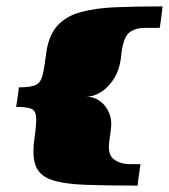

<svg xmlns="http://www.w3.org/2000/svg" viewBox="-20 -542 528 600"><path d="M322 -104Q315 -60 335.5 -44.5Q356 -29 388 -29Q395 -29 402.5 -29Q410 -29 419 -29Q419 -27 416.5 -11Q414 5 412 20Q410 35 410 38Q312 38 246 35.5Q180 33 142.5 20.5Q105 8 92.5 -21.5Q80 -51 87 -104Q94 -152 93 -174Q92 -196 78 -202Q64 -208 30 -208Q31 -210 33 -224Q35 -238 37 -252.5Q39 -267 39 -269Q77 -269 92.5 -277Q108 -285 113.5 -308.5Q119 -332 125 -380Q133 -433 160 -462.5Q187 -492 233.5 -504.5Q280 -517 343.5 -519.5Q407 -522 488 -522Q488 -520 486 -504.5Q484 -489 482 -473.5Q480 -458 479 -455H435Q404 -455 385.5 -441.5Q367 -428 360 -380L358 -361Q353 -323 336 -296Q319 -269 296 -254.5Q273 -240 250 -240Q273 -240 292 -226.5Q311 -213 321 -189Q331 -165 326 -133Z"/></svg>

Font: Genos Black
Style: Italic
Weight: 900
Italic angle: -8°
Version: Version 1.010